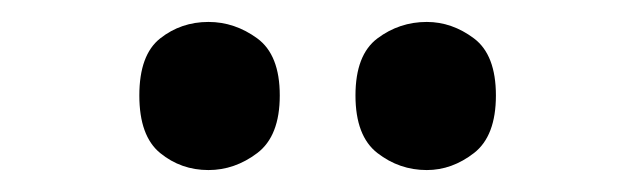

<svg xmlns="http://www.w3.org/2000/svg" viewBox="-20 -776 580 175"><path d="M369 -621Q392 -621 412 -636.5Q432 -652 432 -689Q432 -726 412 -741Q392 -756 369 -756Q344 -756 324 -741Q304 -726 304 -689Q304 -652 324 -636.5Q344 -621 369 -621ZM170 -621Q194 -621 214.5 -636.5Q235 -652 235 -689Q235 -726 214.5 -741Q194 -756 170 -756Q145 -756 126 -741Q107 -726 107 -689Q107 -652 126 -636.5Q145 -621 170 -621Z"/></svg>

Font: Noto Serif SemiCondensed Extra
Style: Regular
Weight: 800
Width: 4
Designer: Monotype Design Team
Foundry: Monotype Imaging Inc.
Version: Version 1.002